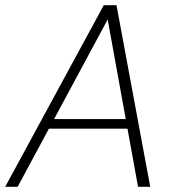

<svg xmlns="http://www.w3.org/2000/svg" viewBox="-30 -720 678 740"><path d="M-10 0 370 -700H419L549 0H502L385 -645L38 0ZM131 -224 153 -261H478L485 -224Z"/></svg>

Font: DM Sans 12pt ExtraLight
Style: Italic
Weight: 250
Italic angle: -10°
Version: Version 4.004;gftools[0.9.30]